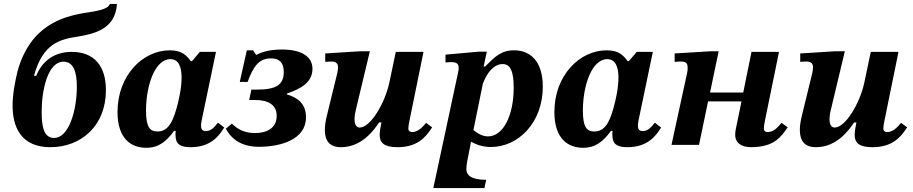

<svg xmlns="http://www.w3.org/2000/svg" viewBox="-20 -737 4646 977"><path d="M236 12C393 12 519 -97 519 -278C519 -404 457 -473 345 -473C245 -473 190 -415 164 -351L153 -352C199 -518 286 -537 377 -551C461 -565 568 -590 575 -717H539C530 -688 468 -680 398 -669C308 -652 136 -613 70 -377C58 -330 44 -259 44 -200C44 -88 89 12 236 12ZM255 -35C203 -35 192 -93 192 -167C192 -279 223 -423 303 -423C355 -423 371 -369 371 -296C371 -176 331 -35 255 -35Z M724 15C788 15 826 -17 866 -71H874C873 -63 873 -56 873 -50C873 -2 899 12 950 12C1056 12 1097 -50 1121 -88L1089 -113C1073 -92 1055 -70 1028 -70C1007 -70 1003 -83 1003 -97C1003 -112 1008 -133 1008 -133L1079 -473H997L957 -426H951C930 -453 908 -481 844 -481C707 -481 578 -354 578 -167C578 -30 648 15 724 15ZM781 -68C743 -68 723 -90 723 -174C723 -301 768 -436 847 -436C889 -436 904 -397 904 -342C904 -291 891 -231 879 -188C857 -109 832 -68 781 -68Z M1298 10C1411 10 1537 -28 1537 -140C1537 -210 1495 -240 1439 -257L1440 -261C1510 -285 1570 -317 1570 -387C1570 -450 1513 -485 1414 -485C1338 -485 1301 -466 1285 -458H1283L1268 -481H1236L1200 -320H1240C1270 -403 1300 -440 1360 -440C1403 -440 1424 -416 1424 -371C1424 -303 1383 -281 1285 -281H1259L1248 -228H1280C1345 -228 1388 -203 1388 -148C1388 -80 1331 -60 1277 -60C1226 -60 1190 -78 1160 -108L1129 -82C1159 -27 1211 10 1298 10Z M1715 12C1823 12 1885 -78 1909 -114H1921C1916 -90 1912 -68 1912 -50C1912 -12 1933 12 2002 12C2102 12 2145 -36 2179 -89L2148 -112C2141 -103 2112 -65 2078 -65C2062 -65 2058 -74 2058 -82C2058 -97 2064 -125 2064 -125L2135 -473H1994L1961 -316C1938 -210 1865 -88 1810 -88C1792 -88 1784 -106 1784 -131C1784 -144 1786 -159 1790 -175L1862 -476H1810L1635 -465V-422C1635 -422 1650 -424 1667 -424C1694 -424 1700 -409 1700 -396C1700 -381 1696 -364 1696 -364L1644 -151C1637 -124 1633 -98 1633 -76C1633 -23 1655 12 1715 12Z M2478 11C2617 11 2742 -112 2742 -296C2742 -428 2677 -481 2595 -481C2530 -481 2498 -448 2448 -398H2441L2457 -474H2415L2247 -459V-419C2247 -419 2263 -421 2276 -421C2304 -421 2314 -412 2314 -392C2314 -385 2313 -379 2312 -373L2185 220H2445L2454 178C2374 178 2353 152 2353 124C2353 116 2355 96 2357 86L2377 -16C2397 -5 2429 11 2478 11ZM2389 -75 2437 -311C2456 -362 2490 -411 2538 -411C2566 -411 2594 -394 2594 -291C2594 -150 2541 -43 2463 -43C2435 -43 2410 -58 2389 -75Z M2947 15C3011 15 3049 -17 3089 -71H3097C3096 -63 3096 -56 3096 -50C3096 -2 3122 12 3173 12C3279 12 3320 -50 3344 -88L3312 -113C3296 -92 3278 -70 3251 -70C3230 -70 3226 -83 3226 -97C3226 -112 3231 -133 3231 -133L3302 -473H3220L3180 -426H3174C3153 -453 3131 -481 3067 -481C2930 -481 2801 -354 2801 -167C2801 -30 2871 15 2947 15ZM3004 -68C2966 -68 2946 -90 2946 -174C2946 -301 2991 -436 3070 -436C3112 -436 3127 -397 3127 -342C3127 -291 3114 -231 3102 -188C3080 -109 3055 -68 3004 -68Z M3803 12C3920 11 3954 -40 3988 -89L3957 -112C3941 -94 3920 -65 3886 -65C3874 -65 3867 -71 3867 -84C3867 -98 3873 -126 3873 -126L3944 -473H3804L3762 -266H3593L3637 -476H3594L3413 -465V-422C3425 -423 3433 -424 3442 -424C3475 -424 3479 -413 3479 -389C3479 -387 3479 -376 3476 -364L3397 0H3537L3583 -221H3753L3737 -142C3724 -83 3721 -67 3721 -50C3721 -15 3746 12 3803 12Z M4132 12C4240 12 4302 -78 4326 -114H4338C4333 -90 4329 -68 4329 -50C4329 -12 4350 12 4419 12C4519 12 4562 -36 4596 -89L4565 -112C4558 -103 4529 -65 4495 -65C4479 -65 4475 -74 4475 -82C4475 -97 4481 -125 4481 -125L4552 -473H4411L4378 -316C4355 -210 4282 -88 4227 -88C4209 -88 4201 -106 4201 -131C4201 -144 4203 -159 4207 -175L4279 -476H4227L4052 -465V-422C4052 -422 4067 -424 4084 -424C4111 -424 4117 -409 4117 -396C4117 -381 4113 -364 4113 -364L4061 -151C4054 -124 4050 -98 4050 -76C4050 -23 4072 12 4132 12Z"/></svg>

Font: STIX Two Text
Style: Bold Italic
Weight: 700
Italic angle: -12°
Designer: Ross Mills, John Hudson & Paul Hanslow, Tiro Typeworks Ltd; with prior portions MicroPress Inc. and Coen Hoffman, Elsevi
Foundry: Tiro Typeworks Ltd
Version: Version 2.13 b171